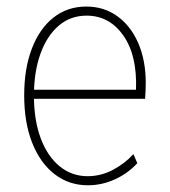

<svg xmlns="http://www.w3.org/2000/svg" viewBox="-20 -549 511 577"><path d="M244.1 7.8Q187.5 7.8 144.3 -25.4Q101.1 -58.6 76.9 -119.4Q52.7 -180.2 52.7 -262.7Q52.7 -342.8 75.7 -402.8Q98.6 -462.9 140.6 -496.1Q182.6 -529.3 239.3 -529.3Q292.5 -529.3 332.8 -500.2Q373 -471.2 395.5 -419.4Q418 -367.7 418 -299.8Q418 -288.1 417.5 -275.9Q417 -263.7 416 -252H76.2V-279.3H388.7Q392.6 -382.8 350.6 -442.4Q308.6 -502 240.2 -502Q191.4 -502 156 -471.4Q120.6 -440.9 101.3 -386.7Q82 -332.5 82 -261.7Q82 -187.5 102.5 -133.1Q123 -78.6 159.4 -49.1Q195.8 -19.5 243.2 -19.5Q283.7 -19.5 319.8 -38.8Q356 -58.1 380.9 -85.9L392.6 -58.6Q364.3 -27.8 325.2 -10Q286.1 7.8 244.1 7.8Z"/></svg>

Font: Reddit Sans Condensed ExtraLight
Style: Regular
Weight: 250
Version: Version 1.014